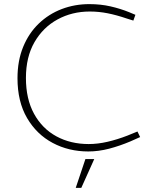

<svg xmlns="http://www.w3.org/2000/svg" viewBox="-20 -730 745 933"><path d="M409 6Q314 6 236 -35.5Q158 -77 111.5 -156.5Q65 -236 65 -350Q65 -435 92.5 -502Q120 -569 168.5 -615.5Q217 -662 280 -686Q343 -710 414 -710Q469 -710 517 -699Q565 -688 607 -671L638 -658L628 -630L596 -640Q546 -657 503 -665.5Q460 -674 416 -674Q330 -674 259.5 -635.5Q189 -597 147.5 -525Q106 -453 106 -351Q106 -249 145.5 -177Q185 -105 254 -67.5Q323 -30 411 -30Q455 -30 502.5 -41Q550 -52 599 -71L648 -91L661 -64L614 -43Q562 -21 510.5 -7.5Q459 6 409 6ZM348 183 395 43H438L375 183Z"/></svg>

Font: REM Thin
Style: Regular
Weight: 250
Designer: Octavio Pardo
Foundry: Ashler Design
Version: Version 1.005;gftools[0.9.28]